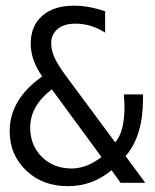

<svg xmlns="http://www.w3.org/2000/svg" viewBox="-20 -636 540 668"><path d="M212.9 -367.2 380.9 -140.6Q397.5 -160.2 405.3 -190.9Q413.1 -221.7 413.1 -263.7Q413.1 -276.4 411.1 -304.7V-307.6H477.5V-292Q477.5 -226.6 462.4 -177.2Q447.3 -127.9 417 -92.8L485.4 0H399.4L368.2 -43.9Q334 -15.6 296.4 -2Q258.8 11.7 215.8 11.7Q127.9 11.7 70.8 -43Q13.7 -97.7 13.7 -179.7Q13.7 -235.4 42 -282.7Q70.3 -330.1 127 -370.1Q106.4 -399.4 96.7 -427.2Q86.9 -455.1 86.9 -484.4Q86.9 -545.9 127 -581.1Q167 -616.2 237.3 -616.2Q263.7 -616.2 290.5 -611.3Q317.4 -606.4 345.7 -596.7V-522.5Q321.3 -538.1 295.9 -545.9Q270.5 -553.7 242.2 -553.7Q203.1 -553.7 180.7 -535.2Q158.2 -516.6 158.2 -485.4Q158.2 -460.9 169.9 -435.1Q181.6 -409.2 212.9 -367.2ZM160.2 -325.2Q122.1 -295.9 103.5 -262.7Q85 -229.5 85 -192.4Q85 -130.9 125.5 -90.3Q166 -49.8 229.5 -49.8Q246.1 -49.8 265.1 -54.7Q284.2 -59.6 301.8 -69.3Q312.5 -75.2 319.8 -80.1Q327.1 -85 333 -89.8Z"/></svg>

Font: BabelStone Irk Bitig Colour
Style: Regular
Weight: 400
Designer: Andrew West
Foundry: BabelStone
Version: Version 1.03 June 7, 2023